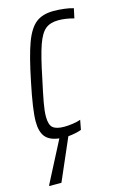

<svg xmlns="http://www.w3.org/2000/svg" viewBox="-113 -568 516 809"><g transform="rotate(-15 145.0 -164.0)"><path d="M292 -507 283 -465Q247 -475 216 -475Q180 -475 159 -458Q138 -441 122 -395.5Q106 -350 87 -256Q73 -192 66.5 -156Q60 -120 60 -96Q60 -60 75 -47.5Q90 -35 124 -35Q142 -35 162 -38Q182 -41 196 -46L188 -4Q163 5 130 8L51 190H-2L-1 185L91 7Q49 2 31 -20.5Q13 -43 13 -87Q13 -138 37 -253Q59 -362 79.5 -417.5Q100 -473 129 -495.5Q158 -518 206 -518Q228 -518 252.5 -515Q277 -512 292 -507Z"/></g></svg>

Font: Saira Ultra Condensed Light
Style: Italic
Weight: 300
Width: 1
Italic angle: -12°
Designer: Hector Gatti with collaboration of the Omnibus-Type team
Foundry: Omnibus-Type
Version: Version 1.001; ttfautohint (v1.8)